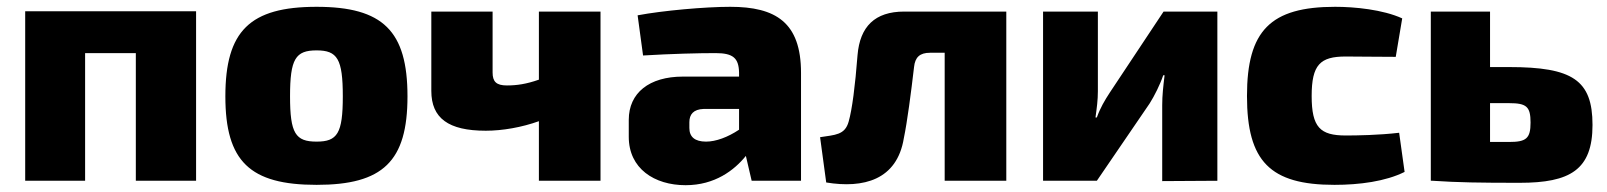

<svg xmlns="http://www.w3.org/2000/svg" viewBox="-20 -531 4720 564"><path d="M556 -498H54V0H230V-375H379V0H556Z M910 -511C714 -511 642 -440 642 -248C642 -57 714 12 910 12C1105 12 1177 -57 1177 -248C1177 -440 1105 -511 910 -511ZM910 -383C971 -383 987 -358 987 -248C987 -139 971 -115 910 -115C848 -115 832 -139 832 -248C832 -358 848 -383 910 -383Z M1563 -497V-297C1526 -284 1498 -280 1469 -280C1438 -280 1427 -291 1427 -318V-497H1247V-264C1247 -184 1297 -147 1407 -147C1456 -147 1513 -157 1563 -175V0H1744V-497Z M2125 -511C2052 -511 1927 -500 1853 -486L1869 -368C1952 -373 2032 -375 2082 -375C2134 -375 2150 -360 2151 -318V-306H1986C1887 -306 1827 -258 1827 -179V-129C1827 -36 1902 13 1994 13C2080 13 2137 -31 2171 -73L2188 0H2333V-317C2333 -465 2259 -511 2125 -511ZM2005 -155V-172C2005 -195 2017 -210 2047 -211H2151V-150C2118 -128 2083 -115 2054 -115C2021 -115 2005 -129 2005 -155Z M2936 -497H2636C2550 -497 2506 -453 2499 -369C2492 -278 2483 -209 2473 -174C2462 -134 2433 -135 2389 -128L2407 5C2516 23 2615 -2 2635 -125C2645 -173 2656 -257 2665 -334C2668 -363 2682 -376 2712 -376H2755V0H2936Z M3556 -497H3398L3240 -259C3225 -236 3212 -214 3202 -186H3198C3202 -215 3205 -237 3205 -263V-497H3044V0H3202L3357 -227C3371 -249 3388 -283 3397 -310H3401C3397 -277 3394 -251 3394 -222V1L3556 0Z M3902 -511C3712 -511 3643 -441 3643 -249C3643 -57 3711 12 3900 12C3973 12 4050 2 4106 -26L4090 -141C4030 -134 3966 -133 3933 -133C3858 -133 3833 -157 3833 -249C3833 -341 3858 -365 3933 -365C3973 -365 4021 -364 4080 -364L4099 -477C4042 -503 3959 -511 3902 -511Z M4413 -334H4357V-497H4183V0H4188C4263 5 4327 6 4444 6C4592 6 4658 -32 4658 -164C4658 -296 4599 -334 4413 -334ZM4413 -114H4357V-228H4413C4464 -228 4476 -218 4476 -171C4476 -124 4463 -114 4413 -114Z"/></svg>

Font: Exo 2 Extra Bold
Style: Regular
Weight: 800
Designer: Natanael Gama
Version: Version 1.001;PS 001.001;hotconv 1.0.88;makeotf.lib2.5.64775